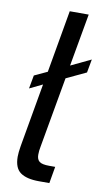

<svg xmlns="http://www.w3.org/2000/svg" viewBox="-87 -805 462 848"><g transform="rotate(10 144.0 -381.5)"><path d="M188 -468 132 -152Q128 -133 128 -115Q128 -94 140 -84.5Q152 -75 184 -75H211L198 0H151Q96 0 68 -20Q40 -40 40 -91Q40 -109 45 -139L95 -424L37 -396L48 -456L106 -483L155 -763H240L198 -527L288 -570L277 -510Z"/></g></svg>

Font: Open Sauce One
Style: Italic
Weight: 400
Italic angle: -10°
Designer: Alfredo Marco Pradil
Foundry: Creative Sauce Fz LLC
Version: Version 1.477